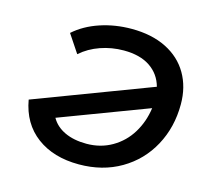

<svg xmlns="http://www.w3.org/2000/svg" viewBox="-104 -828 1025 956"><g transform="rotate(15 408.5 -350.0)"><path d="M794 -410Q794 -292 742 -196Q690 -100 596 -45Q502 10 380 10Q249 10 163 -54Q77 -118 56 -237L656 -464Q639 -526 587 -561Q535 -596 451 -596Q389 -596 331.5 -576Q274 -556 231 -518L169 -611Q223 -659 299.5 -684.5Q376 -710 461 -710Q565 -710 640 -672.5Q715 -635 754.5 -567Q794 -499 794 -410ZM661 -355 208 -184Q231 -143 278 -121Q325 -99 390 -99Q463 -99 521.5 -133Q580 -167 615.5 -225Q651 -283 661 -355Z"/></g></svg>

Font: Montserrat Alternates SemiBold
Style: Italic
Weight: 600
Italic angle: -11.3°
Designer: Julieta Ulanovsky
Foundry: Julieta Ulanovsky
Version: Version 7.200